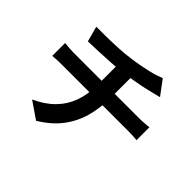

<svg xmlns="http://www.w3.org/2000/svg" viewBox="-183 -1051 1366 1366"><g transform="rotate(45 500.0 -368.0)"><path d="M153 -718Q191 -718 250 -718.5Q309 -719 374 -722.5Q439 -726 494 -734Q532 -739 568.5 -746Q605 -753 638.5 -760.5Q672 -768 699.5 -777Q727 -786 746 -794L828 -684Q802 -678 783 -673Q764 -668 751 -665Q720 -657 684 -649.5Q648 -642 610 -636Q572 -630 533 -624Q476 -616 412 -612Q348 -608 288 -605.5Q228 -603 184 -602ZM196 -29Q284 -69 340.5 -126.5Q397 -184 424.5 -259.5Q452 -335 452 -429Q452 -429 452 -451.5Q452 -474 452 -519.5Q452 -565 452 -635L583 -650Q583 -624 583 -594.5Q583 -565 583 -536Q583 -507 583 -483.5Q583 -460 583 -445.5Q583 -431 583 -431Q583 -331 558.5 -241Q534 -151 477 -75.5Q420 0 323 58ZM78 -479Q99 -477 123 -475Q147 -473 170 -473Q184 -473 223 -473Q262 -473 317.5 -473Q373 -473 437 -473Q501 -473 565 -473Q629 -473 685 -473Q741 -473 781 -473Q821 -473 835 -473Q846 -473 863 -474Q880 -475 897.5 -476.5Q915 -478 926 -479V-350Q906 -352 882.5 -353Q859 -354 838 -354Q824 -354 784.5 -354Q745 -354 688.5 -354Q632 -354 567.5 -354Q503 -354 438.5 -354Q374 -354 318 -354Q262 -354 223 -354Q184 -354 172 -354Q149 -354 123 -353Q97 -352 78 -350Z"/></g></svg>

Font: Noto Sans SC
Style: Bold
Weight: 700
Designer: Ryoko NISHIZUKA  (kana, bopomofo & ideographs); Paul D. Hunt (Latin, Greek & Cyrillic); Sandoll Communications , Soo-you
Foundry: Adobe
Version: Version 2.004-H2;hotconv 1.0.118;makeotfexe 2.5.65603